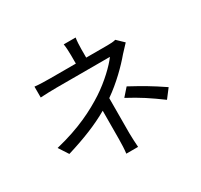

<svg xmlns="http://www.w3.org/2000/svg" viewBox="-171 -1022 1342 1285"><g transform="rotate(-30 500.0 -379.5)"><path d="M775 -655C758 -650 735 -649 712 -649H547V-713C547 -741 549 -779 553 -801H461C465 -779 467 -741 467 -713V-649H271C237 -649 181 -650 150 -654V-570C180 -572 237 -574 272 -574H687C653 -527 573 -449 484 -391C393 -332 268 -266 79 -221L127 -147C262 -188 372 -232 465 -286C465 -218 464 -126 464 -68C464 -33 462 13 458 42H549C547 11 544 -33 544 -68C544 -135 545 -255 545 -337C637 -401 721 -485 771 -545C787 -563 809 -586 827 -605ZM633 -288C727 -238 787 -198 874 -134L926 -202C833 -265 779 -296 685 -347Z"/></g></svg>

Font: Noto Sans CJK KR Regular
Style: Regular
Weight: 400
Designer: Ryoko NISHIZUKA (kana & ideographs); Paul D. Hunt (Latin, Greek & Cyrillic); Wenlong ZHANG (bopomofo); Sandoll Communica
Foundry: Adobe Systems Incorporated
Version: Version 1.004;PS 1.004;hotconv 1.0.82;makeotf.lib2.5.63406